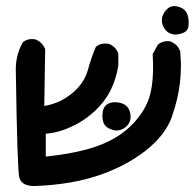

<svg xmlns="http://www.w3.org/2000/svg" viewBox="-20 -486 642 633"><path d="M102.1 127Q50.8 130.4 43.5 98.1Q37.1 72.8 32.2 -248.5Q30.3 -302.2 54.2 -344.7L54.7 -346.2L56.2 -347.2Q71.3 -359.9 95.2 -356.4L96.2 -356H97.2Q107.9 -351.6 115.7 -344Q123.5 -336.4 127.9 -326.2L128.9 -324.2V-322.3L126 -136.7Q137.2 -138.7 147.7 -141.6Q158.2 -144.5 167.5 -148.2Q176.8 -151.9 185.5 -156.7Q195.3 -162.1 204.6 -168.5Q213.9 -174.8 222.4 -182.4Q231 -189.9 238.8 -198.7Q261.7 -224.6 270.5 -257.3Q273.4 -269.5 277.3 -281.2Q281.2 -293 285.4 -304.9Q289.6 -316.9 294.9 -329.1L295.9 -331.5L297.9 -333Q314 -345.2 337.4 -341.8L338.4 -341.3H339.4Q350.1 -336.9 357.7 -329.3Q365.2 -321.8 369.6 -311L370.1 -309.6V-307.6V-270.5V-269.5V-269Q362.8 -225.6 344.7 -188.5Q335.4 -169.9 322.3 -152.6Q309.1 -135.3 292 -119.1Q280.3 -108.9 267.8 -99.4Q255.4 -89.8 241.7 -82Q228 -74.2 213.4 -67.4Q173.8 -48.8 130.9 -44.9V30.3Q239.3 18.6 304.7 -5.9Q372.6 -30.8 416.5 -76.2Q460 -121.1 474.1 -171.4Q488.3 -222.7 483.4 -305.2V-308.1L484.9 -310.5L499.5 -336.9L500 -338.4L501.5 -339.4Q517.6 -353 541.5 -349.6L543 -349.1L543.9 -348.6Q547.4 -347.2 550.5 -345.2Q553.7 -343.3 556.6 -341.1Q559.6 -338.9 562 -336.4Q564.5 -334 566.7 -331.1Q568.8 -328.1 570.6 -324.7Q572.3 -321.3 573.7 -317.9L574.2 -316.9V-315.4Q575.2 -302.7 575.9 -290Q576.7 -277.3 576.4 -264.4Q576.2 -251.5 575.4 -238.5Q574.7 -225.6 573.2 -212.9Q567.4 -161.1 546.9 -101.6Q525.9 -41 459.5 11.2Q426.8 36.6 388.2 56.9Q349.6 77.1 304.7 92.3Q215.8 122.1 102.1 127ZM360.8 -55.7Q334 -60.5 324.2 -75.7Q314.9 -90.8 318.8 -118.2Q321.3 -133.8 333 -141.8Q344.7 -149.9 362.3 -148.9Q398.9 -147 407.7 -118.7Q416 -91.3 400.4 -73.2Q393.1 -64.5 383.3 -60.1Q373.5 -55.7 362.3 -55.7H361.3ZM554.2 -372.1Q528.3 -376 517.8 -399.9Q507.3 -423.8 522.9 -446.8Q539.6 -471.2 565.9 -464.4Q573.7 -462.4 579.8 -459.2Q585.9 -456.1 590.6 -450.7Q595.2 -445.3 597.7 -439Q603.5 -422.4 601.6 -400.9Q600.1 -386.2 587.6 -379.4Q575.2 -372.6 556.2 -372.1H555.2Z"/></svg>

Font: NaikaiFont
Style: Bold
Weight: 700
Version: Version 1.89